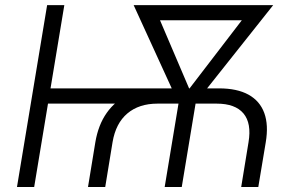

<svg xmlns="http://www.w3.org/2000/svg" viewBox="-20 -748 1178 768"><path d="M332 0 361.3 -178.7Q373 -248.5 407 -296.6Q440.9 -344.7 494.6 -369.6Q548.3 -394.5 619.1 -394.5H856Q928.2 -394.5 973.9 -369.4Q1019.5 -344.2 1037.1 -296.1Q1054.7 -248 1043 -178.7L1013.2 0H944.8L974.1 -179.2Q986.8 -254.9 953.9 -294.2Q920.9 -333.5 846.7 -333.5H609.9Q536.1 -333.5 489.5 -294.2Q442.9 -254.9 430.2 -179.2L400.9 0ZM47.9 0 168.5 -727.5H237.3L116.7 0ZM153.3 -333.5 163.6 -394.5H648.9L638.7 -333.5ZM638.7 0 701.2 -377H769.5L707 0ZM700.2 -321.8 514.6 -727.5H594.2L752.4 -356.9L737.3 -321.8ZM713.9 -321.8 711.4 -359.4 993.7 -727.5H1072.8L751.5 -322.8ZM558.1 -667 568.4 -727.5H1013.7L1003.9 -667Z"/></svg>

Font: Inter 17pt Light
Style: Italic
Weight: 300
Italic angle: -9.3988°
Version: Version 4.001;git-66647c0bb